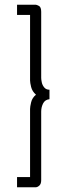

<svg xmlns="http://www.w3.org/2000/svg" viewBox="-20 -760 288 811"><path d="M52 -697V-740H131Q135 -740 144.5 -735Q154 -730 154 -710V-431Q154 -424 156.5 -412Q159 -400 167 -390.5Q175 -381 189 -381V-341Q170 -339 162 -323Q154 -307 154 -289V1Q154 17 146 24Q138 31 131 31H52V-12H107V-300Q107 -309 111.5 -328Q116 -347 132 -360Q116 -374 111.5 -392.5Q107 -411 107 -420V-697Z"/></svg>

Font: Raleway Thin Light
Style: Regular
Weight: 300
Version: Version 4.026